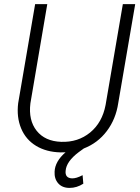

<svg xmlns="http://www.w3.org/2000/svg" viewBox="-20 -731 683 934"><path d="M637.7 -710.9 555.2 -229.5Q543.5 -151.4 499.5 -93.3Q455.6 -35.2 387.7 -8.8L362.8 9.3Q302.7 54.7 299.3 99.6Q295.4 135.3 330.6 136.7Q351.6 137.2 381.8 121.1L385.3 162.6Q353.5 183.1 318.4 183.1Q282.7 183.1 263.2 160.9Q243.7 138.7 245.6 104Q247.6 54.2 298.8 9.8L274.4 10.3Q205.6 8.8 155.5 -21.5Q105.5 -51.8 82.8 -106.4Q60.1 -161.1 68.4 -229L150.9 -710.9H210L127.9 -228.5Q117.7 -146 158.2 -95Q198.7 -43.9 277.3 -41Q359.4 -38.1 418.5 -86.4Q477.5 -134.8 493.7 -220.7L577.6 -710.9Z"/></svg>

Font: Roboto Light
Style: Italic
Weight: 300
Italic angle: -12°
Designer: Google
Version: Version 2.134; 2016; ttfautohint (v1.6)